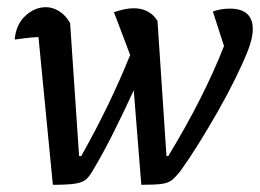

<svg xmlns="http://www.w3.org/2000/svg" viewBox="-20 -509 723 534"><path d="M127 5 87 -406Q67 -405 51.5 -403Q36 -401 21 -399Q24 -440 50 -464.5Q76 -489 108 -489Q127 -489 145 -477.5Q163 -466 175 -445L200 -75H206Q286 -217 342 -356L297 -475Q328 -486 352 -486Q396 -486 418 -451L443 -75H448Q547 -238 603 -381L572 -477Q594 -485 619 -485Q683 -485 683 -428Q683 -402 669 -367Q655 -332 633.5 -288.5Q612 -245 585.5 -198.5Q559 -152 532.5 -109.5Q506 -67 483 -35Q469 -17 458.5 -8.5Q448 0 429.5 2.5Q411 5 373 5L352 -258Q326 -201 296.5 -142Q267 -83 240 -38Q230 -20 220.5 -11Q211 -2 190.5 1.5Q170 5 127 5Z"/></svg>

Font: Piazzolla Medium
Style: Italic
Weight: 500
Italic angle: -11.3°
Designer: Juan Pablo del Peral
Foundry: Huerta Tipografica
Version: Version 1.330